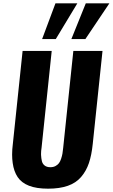

<svg xmlns="http://www.w3.org/2000/svg" viewBox="-20 -1113 672 1144"><path d="M405.3 -880.4 491.2 -1093.3H631.8L488.8 -880.4ZM231 -880.4 310.5 -1093.3H440.9L312.5 -880.4ZM55.7 -141.6Q52.2 -165 52.2 -191.9Q52.2 -222.2 56.6 -256.3L114.7 -809.6H288.1L227.5 -231.4Q224.6 -214.4 224.6 -197.3Q224.6 -193.8 224.6 -189.9Q225.6 -169.4 229.5 -153.1Q233.4 -136.7 246.1 -126.7Q258.8 -116.7 280.3 -116.7Q297.4 -116.7 310.3 -123.5Q323.2 -130.4 331.1 -140.6Q338.9 -150.9 344.2 -167.2Q349.6 -183.6 352.1 -197.8Q354.5 -211.9 356.4 -231.4L417 -809.6H590.8L532.7 -256.3Q525.9 -189 509.8 -141.4Q493.7 -93.8 463.1 -58.3Q432.6 -22.9 384 -5.9Q335.4 11.2 266.6 11.2Q197.8 11.2 152.8 -6.3Q107.9 -23.9 85.2 -57.9Q62.5 -91.8 55.7 -141.6Z"/></svg>

Font: Oswald
Style: Bold
Weight: 700
Designer: Vernon Adams
Foundry: Vernon Adams
Version: 3.0; ttfautohint (v0.94.23-7a4d-dirty) -l 8 -r 50 -G 200 -x 